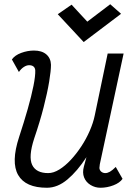

<svg xmlns="http://www.w3.org/2000/svg" viewBox="-20 -870 640 904"><path d="M69 -531 36 -590Q50 -610 80 -621Q110 -632 140 -632Q177 -632 198 -614Q219 -596 220 -565Q220 -537 211.5 -485.5Q203 -434 185.5 -365.5Q168 -297 141 -218Q113 -132 131.5 -93.5Q150 -55 207 -55Q232 -55 259.5 -72Q287 -89 313.5 -117.5Q340 -146 363 -181Q386 -216 402.5 -254Q419 -292 426 -326L487 -618H562L450 -97Q450 -93 449 -88Q448 -83 448 -79Q449 -68 457 -61.5Q465 -55 476 -55Q486 -55 497.5 -61.5Q509 -68 525 -84L557 -28Q544 -9 514 2.5Q484 14 453 14Q428 14 406.5 1Q385 -12 376 -34.5Q367 -57 375 -86L387 -130Q344 -64 297.5 -25Q251 14 201 14Q100 14 65.5 -46Q31 -106 70 -225Q93 -295 110.5 -356.5Q128 -418 137.5 -465.5Q147 -513 146 -539Q145 -551 137.5 -557Q130 -563 117 -563Q105 -563 92 -554.5Q79 -546 69 -531ZM374 -672 252 -803 317 -848 391 -768 499 -850 550 -805Z"/></svg>

Font: Victor Mono
Style: Italic
Weight: 400
Italic angle: -12°
Monospace: yes
Designer: Rune Bjørnerås
Version: Version 1.561;gftools[0.9.30]